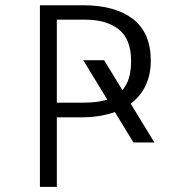

<svg xmlns="http://www.w3.org/2000/svg" viewBox="-20 -725 655 745"><path d="M579 -172.3H497.9L425.6 -290.3Q368.2 -269.7 294.9 -269.7H200.5V0H134.9V-704.6H302.1Q426.7 -704.6 495.9 -651.3Q565.1 -597.9 565.1 -489.2Q565.1 -434.9 544.9 -392.8Q524.6 -350.8 487.2 -322.6ZM304.1 -326.7Q359.5 -326.7 396.4 -338.5L303.1 -491.3H384.1L454.9 -375.4Q488.7 -413.3 488.7 -487.7Q488.7 -573.8 440.5 -611.3Q392.3 -648.7 311.3 -648.7H200.5V-326.7Z"/></svg>

Font: Fira Code Fixed Light
Style: Regular
Weight: 300
Monospace: yes
Designer: Carrois Corporate, Edenspiekermann AG, Nikita Prokopov
Foundry: Carrois Corporate, Edenspiekermann AG, Nikita Prokopov
Version: Version 5.002